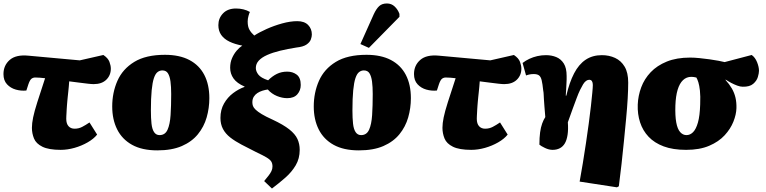

<svg xmlns="http://www.w3.org/2000/svg" viewBox="-35 -850 4415 1107"><path d="M315 14Q246 14 209.5 -4Q173 -22 161 -51.5Q149 -81 149 -113Q149 -139 156 -173Q163 -207 180 -260.5Q197 -314 225 -399Q209 -401 195 -402Q181 -403 171 -403Q159 -404 148.5 -397.5Q138 -391 129 -365L117 -328Q86 -325 56 -333.5Q26 -342 5.5 -364Q-15 -386 -15 -423Q-15 -473 21 -504.5Q57 -536 129 -529L425 -502L561 -533Q588 -515 596 -493.5Q604 -472 604 -454Q604 -416 578 -390.5Q552 -365 505 -365Q493 -365 471.5 -367.5Q450 -370 422.5 -373.5Q395 -377 364 -381Q363 -365 361.5 -349.5Q360 -334 358.5 -319.5Q357 -305 355.5 -291.5Q354 -278 353 -265.5Q352 -253 351 -241.5Q350 -230 349.5 -219.5Q349 -209 348.5 -199.5Q348 -190 347.5 -181.5Q347 -173 347 -165Q347 -137 360 -122.5Q373 -108 395 -108Q419 -108 439 -118.5Q459 -129 481 -144L525 -74Q505 -49 470 -29Q435 -9 394.5 2.5Q354 14 315 14Z M872 17Q784 17 726.5 -15Q669 -47 640.5 -104Q612 -161 612 -236Q612 -316 642 -384Q672 -452 739 -493Q806 -534 916 -534Q1000 -534 1057 -504Q1114 -474 1143 -418Q1172 -362 1172 -284Q1172 -227 1156.5 -173Q1141 -119 1106 -76Q1071 -33 1013.5 -8Q956 17 872 17ZM885 -71Q917 -71 931 -102Q945 -133 948.5 -186.5Q952 -240 952 -308Q952 -350 948 -380Q944 -410 933.5 -427Q923 -444 901 -444Q886 -444 873.5 -434.5Q861 -425 852.5 -400Q844 -375 839.5 -329.5Q835 -284 835 -213Q835 -169 838.5 -137Q842 -105 853.5 -88Q865 -71 885 -71Z M1533 237 1488 194Q1503 176 1513.5 162.5Q1524 149 1530 136.5Q1536 124 1536 110Q1536 92 1528.5 80.5Q1521 69 1500.5 57Q1480 45 1438 25Q1394 3 1357 -16.5Q1320 -36 1292.5 -57.5Q1265 -79 1250.5 -106.5Q1236 -134 1236 -170Q1236 -217 1256.5 -253Q1277 -289 1309 -313Q1341 -337 1375 -349V-351Q1331 -370 1311.5 -397.5Q1292 -425 1292 -459Q1292 -490 1303 -515Q1314 -540 1330 -558.5Q1346 -577 1362 -587Q1319 -595 1288 -610Q1257 -625 1240.5 -648.5Q1224 -672 1224 -705Q1224 -745 1251 -773Q1278 -801 1326 -801Q1348 -801 1368.5 -796Q1389 -791 1406 -781Q1403 -777 1398 -759.5Q1393 -742 1393 -726Q1393 -696 1403.5 -678Q1414 -660 1431 -645Q1460 -664 1502.5 -683Q1545 -702 1592 -715Q1639 -728 1679 -728Q1720 -728 1741.5 -706Q1763 -684 1763 -651Q1763 -638 1757 -622Q1751 -606 1732 -593Q1713 -580 1674 -576Q1623 -568 1580 -557.5Q1537 -547 1505.5 -533Q1474 -519 1457 -500.5Q1440 -482 1440 -458Q1440 -439 1454.5 -420Q1469 -401 1511 -387Q1535 -411 1561.5 -424Q1588 -437 1621 -437Q1653 -437 1676 -419.5Q1699 -402 1699 -360Q1699 -329 1679.5 -306.5Q1660 -284 1621 -284Q1592 -284 1561.5 -296.5Q1531 -309 1509 -334Q1494 -332 1478 -327Q1462 -322 1449 -313.5Q1436 -305 1428 -292Q1420 -279 1420 -260Q1420 -249 1423.5 -239Q1427 -229 1439 -217.5Q1451 -206 1474 -192Q1497 -178 1537 -160Q1599 -131 1633 -104Q1667 -77 1680 -48.5Q1693 -20 1693 14Q1693 64 1670 103Q1647 142 1610.5 174Q1574 206 1533 237Z M2034 17Q1946 17 1888.5 -15Q1831 -47 1802.5 -104Q1774 -161 1774 -236Q1774 -316 1804 -384Q1834 -452 1901 -493Q1968 -534 2078 -534Q2162 -534 2219 -504Q2276 -474 2305 -418Q2334 -362 2334 -284Q2334 -227 2318.5 -173Q2303 -119 2268 -76Q2233 -33 2175.5 -8Q2118 17 2034 17ZM2047 -71Q2079 -71 2093 -102Q2107 -133 2110.5 -186.5Q2114 -240 2114 -308Q2114 -350 2110 -380Q2106 -410 2095.5 -427Q2085 -444 2063 -444Q2048 -444 2035.5 -434.5Q2023 -425 2014.5 -400Q2006 -375 2001.5 -329.5Q1997 -284 1997 -213Q1997 -169 2000.5 -137Q2004 -105 2015.5 -88Q2027 -71 2047 -71ZM2092 -574 2043 -596 2120 -768Q2135 -800 2151.5 -815Q2168 -830 2196 -830Q2222 -830 2240.5 -812.5Q2259 -795 2268 -770V-753Z M2682 14Q2613 14 2576.5 -4Q2540 -22 2528 -51.5Q2516 -81 2516 -113Q2516 -139 2523 -173Q2530 -207 2547 -260.5Q2564 -314 2592 -399Q2576 -401 2562 -402Q2548 -403 2538 -403Q2526 -404 2515.5 -397.5Q2505 -391 2496 -365L2484 -328Q2453 -325 2423 -333.5Q2393 -342 2372.5 -364Q2352 -386 2352 -423Q2352 -473 2388 -504.5Q2424 -536 2496 -529L2792 -502L2928 -533Q2955 -515 2963 -493.5Q2971 -472 2971 -454Q2971 -416 2945 -390.5Q2919 -365 2872 -365Q2860 -365 2838.5 -367.5Q2817 -370 2789.5 -373.5Q2762 -377 2731 -381Q2730 -365 2728.5 -349.5Q2727 -334 2725.5 -319.5Q2724 -305 2722.5 -291.5Q2721 -278 2720 -265.5Q2719 -253 2718 -241.5Q2717 -230 2716.5 -219.5Q2716 -209 2715.5 -199.5Q2715 -190 2714.5 -181.5Q2714 -173 2714 -165Q2714 -137 2727 -122.5Q2740 -108 2762 -108Q2786 -108 2806 -118.5Q2826 -129 2848 -144L2892 -74Q2872 -49 2837 -29Q2802 -9 2761.5 2.5Q2721 14 2682 14Z M3522 230 3307 197Q3316 147 3325.5 90Q3335 33 3343.5 -25Q3352 -83 3359.5 -137.5Q3367 -192 3372 -238Q3377 -284 3380 -315.5Q3383 -347 3383 -360Q3383 -374 3378 -382Q3373 -390 3362 -390Q3353 -390 3344 -383.5Q3335 -377 3327 -364Q3319 -351 3309.5 -331.5Q3300 -312 3290 -285Q3280 -258 3267 -223Q3254 -188 3239 -145Q3242 -104 3237.5 -73.5Q3233 -43 3222 -24Q3211 -5 3193 4.5Q3175 14 3151 14Q3130 14 3107 3Q3084 -8 3075 -16Q3075 -57 3079 -86.5Q3083 -116 3091 -138Q3099 -160 3109 -175Q3106 -211 3104 -236Q3102 -261 3101 -278Q3100 -295 3099.5 -307Q3099 -319 3097 -328Q3093 -367 3088 -387.5Q3083 -408 3072.5 -415.5Q3062 -423 3042 -423Q3030 -423 3019.5 -421Q3009 -419 2998 -415L2978 -487Q2996 -501 3017.5 -511Q3039 -521 3063 -526.5Q3087 -532 3113 -532Q3145 -532 3172 -521Q3199 -510 3215.5 -484Q3232 -458 3232 -412Q3232 -403 3232 -392.5Q3232 -382 3231 -369Q3230 -356 3229.5 -339Q3229 -322 3227 -299L3230 -298Q3248 -375 3275 -427Q3302 -479 3341.5 -505.5Q3381 -532 3435 -532Q3477 -532 3511.5 -516Q3546 -500 3566.5 -465.5Q3587 -431 3587 -374Q3587 -335 3584 -282Q3581 -229 3575 -166.5Q3569 -104 3562.5 -37.5Q3556 29 3548.5 96Q3541 163 3533 224Z M3921 14Q3845 14 3791.5 -6Q3738 -26 3704.5 -61.5Q3671 -97 3655.5 -144.5Q3640 -192 3642 -247Q3644 -298 3662 -346.5Q3680 -395 3716.5 -433.5Q3753 -472 3809.5 -495Q3866 -518 3944 -518Q3968 -518 3997.5 -515Q4027 -512 4056 -508Q4085 -504 4108.5 -499.5Q4132 -495 4143 -492L4299 -533Q4319 -519 4330 -491.5Q4341 -464 4341 -442Q4341 -428 4334.5 -406Q4328 -384 4307.5 -366.5Q4287 -349 4247 -350Q4233 -350 4215.5 -356.5Q4198 -363 4181 -372Q4164 -381 4149 -391L4148 -389Q4170 -365 4184.5 -340Q4199 -315 4205.5 -287Q4212 -259 4211 -226Q4210 -190 4193.5 -148.5Q4177 -107 4143 -70Q4109 -33 4054 -9.5Q3999 14 3921 14ZM3923 -71Q3944 -71 3961 -88Q3978 -105 3989 -143.5Q4000 -182 4002 -248Q4004 -297 4000.5 -327.5Q3997 -358 3991.5 -375.5Q3986 -393 3980 -403Q3971 -405 3964.5 -406Q3958 -407 3951 -407Q3923 -407 3903 -388Q3883 -369 3872 -332.5Q3861 -296 3859 -242Q3857 -182 3864 -144Q3871 -106 3886.5 -88.5Q3902 -71 3923 -71Z"/></svg>

Font: Literata 18pt Black
Style: Italic
Weight: 900
Italic angle: -2°
Designer: Latin by Veronika Burian and Jose Scaglione. Greek by Irene Vlachou. Cyrillic by Vera Evstafieva
Foundry: TypeTogether
Version: Version 3.103;gftools[0.9.29]